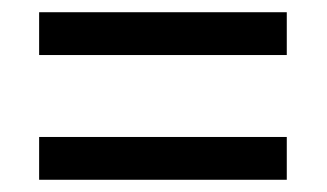

<svg xmlns="http://www.w3.org/2000/svg" viewBox="-20 -509 534 314"><path d="M44 -419V-489H449V-419ZM44 -215V-285H449V-215Z"/></svg>

Font: Noto Sans Display SemiCondensed
Style: Regular
Weight: 400
Width: 4
Version: Version 2.003